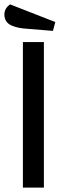

<svg xmlns="http://www.w3.org/2000/svg" viewBox="-37 -851 286 871"><path d="M88.9 -720.2Q65.9 -721.7 49.3 -724.9Q32.7 -728 16.4 -734.9Q0 -741.7 -8.5 -754.4Q-17.1 -767.1 -17.1 -785.2Q-17.1 -813 8.8 -831.1L213.9 -751L203.1 -710.9ZM162.1 0H66.9V-660.2H162.1Z"/></svg>

Font: Sansita Light
Style: Regular
Weight: 300
Designer: Pablo Cosgaya
Foundry: Omnibus-Type
Version: Version 1.006;hotconv 1.0.109;makeotfexe 2.5.65596